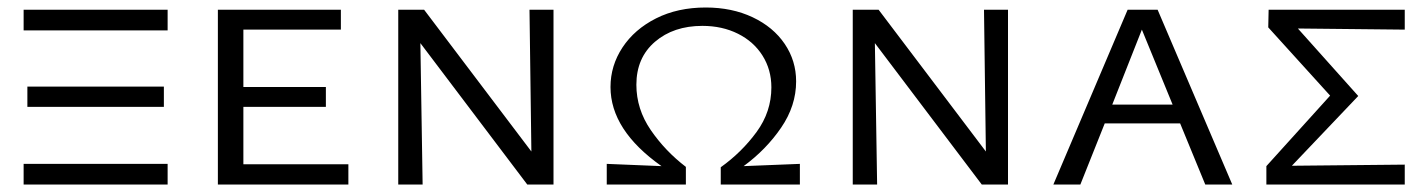

<svg xmlns="http://www.w3.org/2000/svg" viewBox="-20 -492 3804 512"><path d="M43 -466H427V-411H43ZM53 -261H417V-207H53ZM43 -55H427V0H43Z M909 -54V0H561V-466H889V-413H629V-260H849V-207H629V-54Z M1456 -466V0H1386L1101 -377L1107 0H1042V-466H1111L1397 -88L1392 -466Z M2113 -55V0H1902V-46Q1958 -86 1997.5 -140Q2037 -194 2037 -259Q2037 -306 2013.5 -343.5Q1990 -381 1948 -402Q1906 -423 1853 -423Q1776 -423 1726.5 -380.5Q1677 -338 1677 -266Q1677 -201 1715.5 -145Q1754 -89 1809 -47V0H1598V-55L1744 -49Q1608 -145 1608 -260Q1608 -317 1640 -365.5Q1672 -414 1729.5 -443Q1787 -472 1862 -472Q1932 -472 1987 -446Q2042 -420 2072.5 -375Q2103 -330 2103 -275Q2103 -210 2063 -151.5Q2023 -93 1963 -49Z M2668 -466V0H2598L2313 -377L2319 0H2254V-466H2323L2609 -88L2604 -466Z M3127 -163H2926L2861 0H2789L2987 -466H3067L3266 0H3194ZM3107 -213 3025 -413 2946 -213Z M3726 -413 3441 -416 3602 -236 3425 -50 3726 -53V0H3357V-49L3527 -237L3362 -419L3363 -466H3726Z"/></svg>

Font: Ysabeau SC
Style: Regular
Weight: 400
Designer: Christian Thalmann (Catharsis Fonts)
Version: Version 0.003